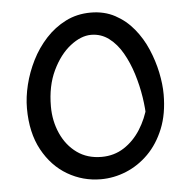

<svg xmlns="http://www.w3.org/2000/svg" viewBox="-48 -756 727 735"><g transform="rotate(-5 315.0 -388.5)"><path d="M52 -364Q52 -407 63.5 -454Q75 -501 97.5 -546Q120 -591 153.5 -627.5Q187 -664 230.5 -686Q274 -708 327 -708Q379 -708 420 -686Q461 -664 491 -627.5Q521 -591 540 -546.5Q559 -502 568.5 -456.5Q578 -411 578 -372Q578 -297 555 -240.5Q532 -184 494 -146Q456 -108 408.5 -88.5Q361 -69 311 -69Q242 -69 183 -103.5Q124 -138 88 -204Q52 -270 52 -364ZM144 -363Q144 -307 165.5 -259Q187 -211 226.5 -182.5Q266 -154 321 -154Q369 -154 407 -178.5Q445 -203 471 -244Q497 -285 509 -333L504 -283Q504 -322 497 -367.5Q490 -413 476 -458Q462 -503 440.5 -540.5Q419 -578 389 -600.5Q359 -623 321 -623Q282 -623 241 -591Q200 -559 172 -500.5Q144 -442 144 -363Z"/></g></svg>

Font: Kufam
Style: Regular
Weight: 400
Designer: Wael Morcos, Artur Schmal
Foundry: Original Type
Version: Version 1.301; ttfautohint (v1.8.3)